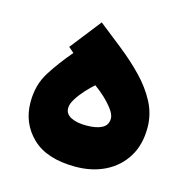

<svg xmlns="http://www.w3.org/2000/svg" viewBox="-82 -595 661 673"><g transform="rotate(15 248.0 -258.5)"><path d="M138.7 -385.3 119.1 -402.3 207 -514.6Q250 -481 293.9 -446Q337.9 -411.1 375 -372.8Q412.1 -334.5 434.8 -291.3Q457.5 -248 457.5 -198.7Q457.5 -137.2 430.4 -93.3Q403.3 -49.3 356 -25.6Q308.6 -2 248 -2Q144 -2 91.1 -53Q38.1 -104 38.1 -180.7Q38.1 -243.2 67.9 -290.3Q97.7 -337.4 138.7 -385.3ZM325.2 -197.3Q325.2 -211.4 311.8 -229.7Q298.3 -248 279.1 -265.9Q259.8 -283.7 242.2 -295.9Q227.5 -283.2 210.9 -264.9Q194.3 -246.6 182.6 -227.8Q170.9 -209 170.9 -194.3Q170.9 -172.9 192.1 -162.1Q213.4 -151.4 247.6 -151.4Q284.7 -151.4 304.9 -162.4Q325.2 -173.3 325.2 -197.3Z"/></g></svg>

Font: Vazirmatn RD UI FD Black
Style: Regular
Weight: 900
Designer: Saber Rastikerdar
Foundry: Saber Rastikerdar
Version: Version 33.003